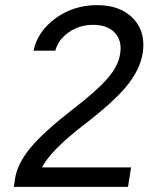

<svg xmlns="http://www.w3.org/2000/svg" viewBox="-20 -730 640 750"><path d="M34 0 39 -34Q49 -93 100.5 -154.5Q152 -216 263 -302Q357 -374 399.5 -423Q442 -472 449 -518Q458 -570 429 -601.5Q400 -633 344 -633Q291 -633 249.5 -604.5Q208 -576 196 -532H111Q127 -608 197.5 -659Q268 -710 359 -710Q451 -710 501 -657Q551 -604 537 -520Q526 -456 474 -393Q422 -330 311 -245Q178 -143 144 -76H492L480 0Z"/></svg>

Font: CommitMono
Style: Italic
Weight: 400
Monospace: yes
Designer: Eigil Nikolajsen
Foundry: Eigil Nikolajsen
Version: Version 1.143